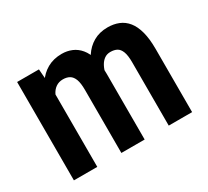

<svg xmlns="http://www.w3.org/2000/svg" viewBox="-112 -716 969 893"><g transform="rotate(-30 372.5 -269.0)"><path d="M180.2 -419.9V0H54.7V-528.3H171.9ZM161.1 -282.7 122.6 -282.2Q122.1 -337.4 132.8 -384.3Q143.6 -431.2 165.5 -465.6Q187.5 -500 221.2 -519Q254.9 -538.1 299.3 -538.1Q328.1 -538.1 353 -527.6Q377.9 -517.1 396.2 -494.9Q414.6 -472.7 424.6 -437.3Q434.6 -401.9 434.6 -352.5V0H309.6V-338.4Q309.6 -375 302 -395.3Q294.4 -415.5 280 -424.1Q265.6 -432.6 244.6 -432.6Q222.7 -432.6 206.3 -421.1Q189.9 -409.7 180.2 -388.9Q170.4 -368.2 165.5 -341.1Q160.6 -314 161.1 -282.7ZM424.8 -304.7 373.5 -295.4Q372.6 -345.7 383.1 -389.9Q393.6 -434.1 415 -467.3Q436.5 -500.5 469.2 -519.3Q502 -538.1 545.4 -538.1Q578.1 -538.1 604.7 -527.3Q631.3 -516.6 650.4 -492.9Q669.4 -469.2 679.4 -431.4Q689.5 -393.6 689.5 -339.4V0H564V-339.4Q564 -377 556.2 -397.2Q548.3 -417.5 534.2 -425Q520 -432.6 499.5 -432.6Q481 -432.6 467 -422.6Q453.1 -412.6 443.6 -395Q434.1 -377.4 429.4 -354.5Q424.8 -331.5 424.8 -304.7Z"/></g></svg>

Font: Roboto Condensed SemiBold
Style: Regular
Weight: 600
Designer: Christian Robertson
Foundry: Google
Version: Version 3.008; 2023